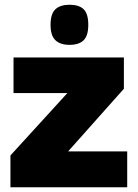

<svg xmlns="http://www.w3.org/2000/svg" viewBox="-20 -789 581 809"><path d="M24 0V-134L264 -397H37V-547H502V-415L267 -151H516V0ZM273 -600Q234 -600 213.5 -619.5Q193 -639 193 -684Q193 -731 213.5 -750Q234 -769 273 -769Q313 -769 332.5 -750Q352 -731 352 -684Q352 -639 332.5 -619.5Q313 -600 273 -600Z"/></svg>

Font: Georama ExtraBold
Style: Regular
Weight: 800
Designer: Jean-Baptiste Levee
Foundry: Production Type
Version: Version 1.001